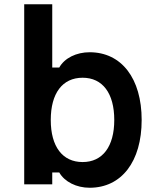

<svg xmlns="http://www.w3.org/2000/svg" viewBox="-20 -868 740 904"><path d="M402 16C552 16 647 -107 647 -303C647 -499 552 -622 402 -622C340 -622 284 -595 259 -550H226V-848H94V0H226V-56H259C284 -12 340 16 402 16ZM219 -303C219 -429 274 -502 369 -502C463 -502 518 -429 518 -303C518 -178 463 -105 369 -105C274 -105 219 -178 219 -303Z"/></svg>

Font: Martian Mono Std Md
Style: Regular
Weight: 500
Monospace: yes
Designer: Roman Shamin
Foundry: Evil Martians
Version: Version 1.000